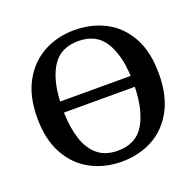

<svg xmlns="http://www.w3.org/2000/svg" viewBox="-123 -809 974 955"><g transform="rotate(-20 364.5 -332.0)"><path d="M365 -622Q271 -622 227 -554Q183 -486 178 -370H551Q546 -485 502 -553.5Q458 -622 365 -622ZM365 -680Q455 -680 528 -642Q601 -604 644 -527Q687 -450 687 -333Q687 -217 644 -139Q601 -61 528.5 -22.5Q456 16 365 16Q275 16 202 -23Q129 -62 86 -139.5Q43 -217 43 -331Q43 -446 86 -523.5Q129 -601 202 -640.5Q275 -680 365 -680ZM365 -42Q462 -42 505.5 -115Q549 -188 552 -312H177Q179 -230 199 -169.5Q219 -109 259.5 -75.5Q300 -42 365 -42Z"/></g></svg>

Font: Source Serif 4 SmText Semibold
Style: Regular
Weight: 600
Designer: Frank Grießhammer
Foundry: Adobe
Version: Version 4.005;hotconv 1.1.0;makeotfexe 2.6.0